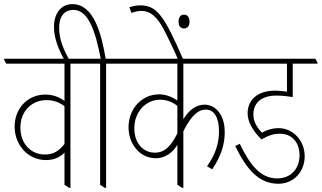

<svg xmlns="http://www.w3.org/2000/svg" viewBox="-39 -907 1561 932"><path d="M184 -130C221 -130 251 -142 274 -166V-10L297 5H303V-598H394V-603L384 -622H-19V-617L-9 -598H274V-417C247 -437 216 -448 181 -448C96 -448 32 -382 32 -292C32 -245 50 -204 79 -174C105 -147 143 -130 184 -130ZM60 -288C60 -366 114 -421 187 -421C220 -421 245 -412 274 -392V-208C246 -172 218 -157 179 -157C109 -157 60 -211 60 -288Z M470 5H476V-598H567V-603L557 -622H474C453 -743 417 -887 312 -887C257 -887 223 -841 223 -777C223 -717 248 -664 272 -618H296C270 -666 248 -716 248 -772C248 -827 273 -859 318 -859C393 -859 426 -745 450 -622H356V-617L366 -598H447V-10Z M718 -139C763 -139 800 -167 822 -204V-10L845 5H851V-270C889 -345 922 -375 960 -375C1001 -375 1024 -336 1024 -270C1024 -211 1007 -157 966 -100L991 -85C1034 -148 1052 -207 1052 -265C1052 -299 1045 -329 1031 -352C1014 -381 986 -399 954 -399C915 -399 879 -375 851 -328V-598H1104V-603L1095 -622H529V-617L539 -598H822V-419C793 -439 763 -449 733 -449C650 -449 585 -380 585 -289C585 -244 601 -205 629 -176C652 -153 682 -139 718 -139ZM613 -284C613 -363 668 -423 738 -423C769 -423 796 -413 822 -393V-260C791 -197 760 -166 713 -166C654 -166 613 -214 613 -284Z M825 -619H850C757 -833 722 -881 641 -881C624 -881 605 -877 589 -872L599 -844C614 -850 631 -854 647 -854C694 -854 726 -821 756 -764C775 -728 805 -666 825 -619ZM854 -769C871 -769 881 -781 881 -802C881 -823 871 -836 854 -836C838 -836 828 -824 828 -802C828 -781 837 -769 854 -769Z M1312 -15C1387 -15 1440 -74 1440 -148C1440 -185 1427 -219 1404 -244C1381 -269 1350 -285 1313 -285C1285 -285 1259 -278 1232 -263C1204 -295 1191 -318 1191 -352C1191 -408 1231 -443 1302 -443C1330 -443 1357 -440 1382 -436V-598H1502V-603L1492 -622H1067V-617L1077 -598H1354V-462C1335 -465 1315 -467 1297 -467C1211 -467 1163 -422 1163 -357C1163 -313 1191 -270 1230 -230C1265 -250 1290 -258 1319 -258C1378 -258 1415 -216 1415 -153C1415 -92 1377 -41 1306 -41C1224 -41 1173 -109 1125 -209L1103 -198C1155 -91 1214 -15 1312 -15Z"/></svg>

Font: Noto Serif Devanagari ExtraCondensed Thin
Style: Regular
Weight: 100
Width: 2
Designer: Universal Thirst, Indian Type Foundry and the Monotype Design Team
Foundry: Monotype Imaging Inc.
Version: Version 2.004